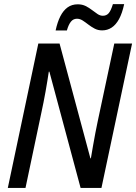

<svg xmlns="http://www.w3.org/2000/svg" viewBox="-20 -929 673 949"><path d="M18.6 0 169.4 -713.9H274.4L426.8 -146.5H429.2Q434.1 -175.3 439.7 -207.8Q445.3 -240.2 451.4 -272Q457.5 -303.7 462.9 -329.1L544.9 -713.9H632.8L481.4 0H378.4L224.1 -574.7H221.2Q218.3 -554.7 214.1 -529.1Q210 -503.4 205.1 -476.1Q200.2 -448.7 195.1 -423.1Q189.9 -397.5 185.5 -377L106 0ZM254.9 -778.3Q263.7 -819.8 278.3 -848.6Q293 -877.4 314.2 -892.6Q335.4 -907.7 364.3 -907.7Q386.2 -907.7 403.3 -899.2Q420.4 -890.6 434.8 -879.4Q449.2 -868.2 462.2 -859.6Q475.1 -851.1 488.3 -851.1Q506.3 -851.1 517.3 -863.8Q528.3 -876.5 538.1 -908.7H593.8Q584 -863.3 568.4 -834.7Q552.7 -806.2 531.7 -792.5Q510.7 -778.8 484.9 -778.8Q464.4 -778.8 447.8 -787.6Q431.2 -796.4 416.7 -807.6Q402.3 -818.8 388.7 -827.6Q375 -836.4 360.4 -836.4Q342.3 -836.4 330.6 -822Q318.8 -807.6 310.5 -778.3Z"/></svg>

Font: Open Sans SemiCondensed Medium
Style: Italic
Weight: 500
Width: 4
Italic angle: -12°
Designer: Monotype Design Team
Foundry: Monotype Imaging Inc.
Version: Version 3.000